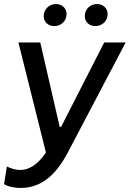

<svg xmlns="http://www.w3.org/2000/svg" viewBox="-38 -730 641 949"><path d="M64 199C178 199 247 118 296 26L583 -520H477L264 -103H257L161 -520H53L189 24C153 77 111 110 62 110C40 110 19 104 -4 93L-18 180C6 195 41 199 64 199ZM230 -601C263 -601 291 -625 291 -661C291 -688 270 -710 238 -710C206 -710 178 -685 178 -650C178 -623 199 -601 230 -601ZM433 -601C466 -601 494 -625 494 -661C494 -688 473 -710 441 -710C408 -710 381 -685 381 -650C381 -623 402 -601 433 -601Z"/></svg>

Font: Fixel Display 20240404 Medium
Style: Italic
Weight: 500
Italic angle: -10°
Designer: AlfaBravo + MacPaw
Foundry: Kyrylo Tkachov, Marchela Mozhyna, Serhii Makarenko, Maria Weinstein, Zakhar Kryvoshyya
Version: Version 1.211;Glyphs 3.2 (3225)